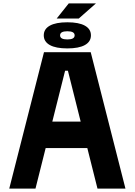

<svg xmlns="http://www.w3.org/2000/svg" viewBox="-20 -1106 790 1126"><path d="M238 -800H512L715.7 0H551.7L378.3 -691H361.7L188.1 0H34.3ZM178.4 -392.8H571.6V-237.5H178.4ZM236.7 -898.7Q236.7 -935.7 272.1 -955.5Q307.5 -975.3 375 -975.3Q442.5 -975.3 477.9 -955.5Q513.3 -935.7 513.3 -898.7Q513.3 -861.7 477.9 -841.9Q442.5 -822.1 375 -822.1Q307.5 -822.1 272.1 -841.9Q236.7 -861.7 236.7 -898.7ZM417.7 -898.7Q417.7 -910.7 407.1 -916.7Q396.4 -922.7 375 -922.7Q353.6 -922.7 342.9 -916.7Q332.3 -910.7 332.3 -898.7Q332.3 -886.7 342.9 -880.7Q353.6 -874.7 375 -874.7Q396.4 -874.7 407.1 -880.7Q417.7 -886.7 417.7 -898.7ZM383.1 -1085.9H542.5L442 -997.4H312.5Z"/></svg>

Font: Martian Mono Custom sWd Rg
Style: Regular
Weight: 400
Width: 6
Monospace: yes
Designer: Alex Havermale
Foundry: Evil Martians
Version: Version 1.000